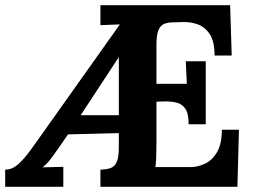

<svg xmlns="http://www.w3.org/2000/svg" viewBox="-26 -720 981 740"><path d="M-6 0V-66Q18 -66 38.5 -82.5Q59 -99 78 -123.5Q97 -148 113 -171L436 -626L361 -623V-700H861L867 -506H801Q801 -561 782 -589Q763 -617 735 -626.5Q707 -636 680 -635L644 -634Q623 -634 608 -628.5Q593 -623 585 -604.5Q577 -586 577 -547V-397H694L690 -484H767V-241H701Q701 -283 688 -301.5Q675 -320 652.5 -325Q630 -330 603 -329L577 -328V-164Q577 -137 576 -113Q575 -89 573 -76H707Q737 -76 765 -89.5Q793 -103 811 -134.5Q829 -166 829 -220H895L889 0H361V-66Q384 -67 399.5 -72Q415 -77 423.5 -95Q432 -113 432 -153V-207L236 -202L201 -151Q185 -128 169.5 -107.5Q154 -87 138 -75L218 -77V0ZM285 -276H432V-500Z"/></svg>

Font: Lora
Style: Weight 700
Weight: 700
Designer: Olga Karpushina, Alexei Vanyashin (Cyrillic)
Foundry: Cyreal
Version: Version 3.001